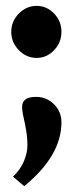

<svg xmlns="http://www.w3.org/2000/svg" viewBox="-20 -494 247 650"><path d="M104 -474.1Q138.2 -474.1 163.1 -448.2Q188 -422.4 188 -386.2Q188 -350.1 163.1 -324Q138.2 -297.9 104 -297.9Q69.3 -297.9 43.7 -324.2Q18.1 -350.6 18.1 -386.2Q18.1 -421.9 43.7 -448Q69.3 -474.1 104 -474.1ZM23.9 104Q49.3 80.1 61 51.8Q72.8 23.4 72.8 -1.7Q72.8 -26.9 68.6 -52Q64.5 -77.1 59.6 -97.4Q54.7 -117.7 54.9 -133.3Q55.2 -148.9 66.2 -157.5Q77.1 -166 102.1 -166Q137.7 -166 162.8 -141.1Q188 -116.2 188 -80.1Q188 33.2 62 136.2Z"/></svg>

Font: Hussar Preview
Style: Bold
Weight: 700
Foundry: Cannot Into Space Fonts, PlusOne Fonts
Version: Version 2.29RC2 "Millennial"